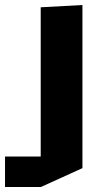

<svg xmlns="http://www.w3.org/2000/svg" viewBox="-117 -540 371 764"><path d="M45 204V-511L210 -520H211V129L46 204ZM-97 204V83H45V204Z"/></svg>

Font: Foldit
Style: Bold
Weight: 700
Version: Version 1.003